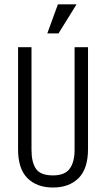

<svg xmlns="http://www.w3.org/2000/svg" viewBox="-20 -838 478 866"><path d="M122.1 -162.1Q122.1 -105.5 142.6 -76.2Q163.1 -46.9 218.8 -46.9Q272.5 -46.9 294.4 -77.1Q316.4 -107.4 316.4 -162.1V-625H377V-166Q377 -77.1 334.5 -34.7Q292 7.8 218.8 7.8Q146.5 7.8 104 -34.2Q61.5 -76.2 61.5 -164.1V-625H122.1ZM325.2 -818.4 244.1 -687.5H193.4L241.2 -818.4Z"/></svg>

Font: Sudo Light
Style: Regular
Weight: 300
Monospace: yes
Designer: Jens Kutilek
Foundry: Jens Kutilek
Version: Version 0.040